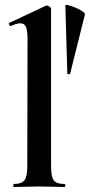

<svg xmlns="http://www.w3.org/2000/svg" viewBox="-20 -747 359 767"><path d="M35 0Q33 0 33 -6Q33 -12 35 -12Q66 -12 77.5 -26.5Q89 -41 89 -81L90 -589Q90 -623 84 -638.5Q78 -654 61 -654Q48 -654 23 -643Q20 -642 17 -648Q14 -654 16 -655L163 -724Q165 -725 167 -725Q172 -725 178 -720.5Q184 -716 184 -712V-81Q184 -41 195 -26.5Q206 -12 237 -12Q241 -12 241 -6Q241 0 237 0Q218 0 191.5 -1Q165 -2 136 -2Q107 -2 81 -1Q55 0 35 0ZM241 -725Q241 -729 253.5 -726Q266 -723 281.5 -716.5Q297 -710 309 -702Q321 -694 319 -688L260 -452Q259 -450 254 -450.5Q249 -451 249 -453Z"/></svg>

Font: Cormorant
Style: Bold
Weight: 700
Designer: Christian Thalmann (Catharsis Fonts)
Foundry: Catharsis Fonts
Version: Version 4.000